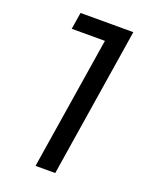

<svg xmlns="http://www.w3.org/2000/svg" viewBox="-138 -805 696 881"><g transform="rotate(20 210.0 -365.0)"><path d="M242.2 0H146L249 -647.9H86.9L100.1 -730H357.9Z"/></g></svg>

Font: Sora Italic
Style: Regular
Weight: 400
Designer: Jonathan Barnbrook, Julián Moncada
Foundry: Barnbrook Fonts
Version: Version 2.000